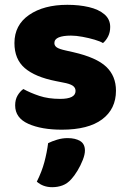

<svg xmlns="http://www.w3.org/2000/svg" viewBox="-20 -522 532 798"><path d="M462 -145Q462 -69 404.5 -26Q347 17 237 17Q152 17 97.5 -7.5Q43 -32 43 -84Q43 -108 53 -125Q63 -142 77 -152Q106 -136 143.5 -123.5Q181 -111 230 -111Q294 -111 294 -144Q294 -158 282 -166Q270 -174 242 -179L212 -185Q126 -202 83 -239Q40 -276 40 -343Q40 -418 101 -460Q162 -502 260 -502Q309 -502 349.5 -492.5Q390 -483 414 -462.5Q438 -442 438 -410Q438 -388 429.5 -371Q421 -354 408 -343Q397 -350 373.5 -357Q350 -364 323 -369Q296 -374 275 -374Q242 -374 224 -366.5Q206 -359 206 -343Q206 -332 216 -325Q226 -318 254 -312L285 -305Q381 -283 421.5 -244.5Q462 -206 462 -145ZM276 223Q260 241 240 248.5Q220 256 197 256Q159 256 133 233Q154 191 164.5 151.5Q175 112 180 73Q196 65 217.5 58.5Q239 52 261 52Q293 52 313 64Q333 76 333 104Q333 120 324 143Q315 166 302 187.5Q289 209 276 223Z"/></svg>

Font: Baloo Bhaijaan 2 ExtraBold
Style: Regular
Weight: 800
Designer: Sanskriti Dholi, Noopur Datye and Ek Type
Foundry: Ek Type
Version: Version 1.701